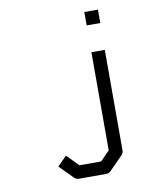

<svg xmlns="http://www.w3.org/2000/svg" viewBox="-83 -723 705 861"><g transform="rotate(-10 270.0 -293.0)"><path d="M421 -17Q421 -6 411 4L351 65Q343 73 330 73H206Q194 73 185 64L125 3L167 -39L219 14H318L360 -29V-476H421ZM360 -659H422V-598H360Z"/></g></svg>

Font: 3270 Nerd Font
Style: Regular
Weight: 400
Monospace: yes
Version: Version 3.0.1;Nerd Fonts 3.3.0